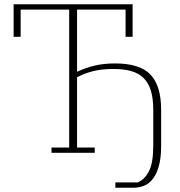

<svg xmlns="http://www.w3.org/2000/svg" viewBox="-20 -718 844 902"><path d="M522 139H627Q659 126 679.5 87Q700 48 700 -34V-201Q700 -255 689 -291.5Q678 -328 655 -351Q632 -374 596.5 -384Q561 -394 513 -394Q456 -394 414.5 -383Q373 -372 342 -355V-25H425V0H222V-25H305V-673H77V-545H44V-698H603V-545H570V-673H342V-382H345Q381 -399 423.5 -409.5Q466 -420 521 -420Q637 -420 687 -367.5Q737 -315 737 -202V-33Q737 22 727 59.5Q717 97 699.5 120.5Q682 144 658 154Q634 164 607 164H522Z"/></svg>

Font: IBM Plex Serif ExtraLight
Style: Regular
Weight: 200
Designer: Mike Abbink, Paul van der Laan, Pieter van Rosmalen
Foundry: Bold Monday
Version: Version 2.5